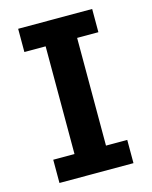

<svg xmlns="http://www.w3.org/2000/svg" viewBox="-107 -771 665 842"><g transform="rotate(-15 225.0 -350.0)"><path d="M57.5 0V-105.5H154V-594.5H57.5V-700H393.5V-594.5H297V-105.5H393.5V0Z"/></g></svg>

Font: Trispace Condensed SemiBold
Style: Regular
Weight: 600
Width: 3
Designer: Tyler Finck
Foundry: Etcetera Type Company
Version: Version 1.210; ttfautohint (v1.8.3)